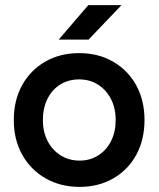

<svg xmlns="http://www.w3.org/2000/svg" viewBox="-20 -720 621 752"><path d="M292 12Q217 12 158.5 -21.5Q100 -55 67 -114Q34 -173 34 -250Q34 -327 66.5 -386Q99 -445 157 -478.5Q215 -512 290 -512Q365 -512 423 -478.5Q481 -445 513.5 -386Q546 -327 546 -250Q546 -173 514 -114Q482 -55 424 -21.5Q366 12 292 12ZM292 -91Q333 -91 365 -111.5Q397 -132 415 -167.5Q433 -203 433 -250Q433 -297 414.5 -332.5Q396 -368 364 -388.5Q332 -409 290 -409Q248 -409 216 -389Q184 -369 166 -333Q148 -297 148 -250Q148 -203 166.5 -167.5Q185 -132 217.5 -111.5Q250 -91 292 -91ZM210 -565 326 -700H456L327 -565Z"/></svg>

Font: Figtree Light SemiBold
Style: Regular
Weight: 600
Version: Version 2.002